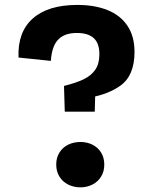

<svg xmlns="http://www.w3.org/2000/svg" viewBox="-20 -762 660 795"><path d="M372.3 -299.6H248.2L245 -406.2Q296.2 -419 327.1 -434.1Q358.1 -449.2 374.8 -473.8Q391.5 -498.5 391.5 -537.2Q391.5 -583.2 367.9 -604.4Q344.2 -625.5 298.4 -625.5Q247.2 -625.5 221 -598.2Q194.7 -571 190.5 -509.9L56.7 -523.7Q52.4 -629.1 115.6 -685.3Q178.8 -741.6 300.1 -741.6Q371.9 -741.6 425 -720.3Q478.2 -699.1 507.6 -655.4Q537 -611.8 537 -546.8Q537 -448.1 477.1 -406.3Q417.2 -364.5 324 -354.2L374.7 -386.2ZM212.8 -80.4Q212.8 -109 226.1 -130.3Q239.3 -151.7 262.2 -162.9Q285 -174.1 312.9 -174.1Q340.5 -174.1 362.9 -162.9Q385.3 -151.7 398.6 -130.3Q411.8 -109 411.8 -80.4Q411.8 -52.2 398.6 -30.8Q385.3 -9.2 362.7 2.2Q340.1 13.7 312.9 13.7Q285.4 13.7 262.4 2.2Q239.3 -9.2 226.1 -30.8Q212.8 -52.2 212.8 -80.4Z"/></svg>

Font: Monaspace Xenon Var ExtraLight
Style: Regular
Weight: 200
Designer: Riley Cran and the Lettermatic Team
Version: Version 1.200 (Monaspace Xenon Var)